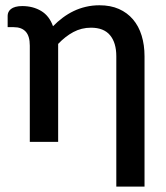

<svg xmlns="http://www.w3.org/2000/svg" viewBox="-20 -538 628 728"><path d="M9 -478.5Q9 -485.5 12 -492Q15 -498.5 21.5 -503.8Q28 -509 38.8 -512Q49.5 -515 64.5 -515Q105 -515 136 -496.5Q167 -478 181 -438.5Q198 -456 217.8 -470.8Q237.5 -485.5 259.2 -496Q281 -506.5 305.5 -512.2Q330 -518 357 -518Q399 -518 430.8 -504Q462.5 -490 484.2 -464.5Q506 -439 517 -403.2Q528 -367.5 528 -324.5V169.5H421V-324.5Q421 -376 397.2 -404.5Q373.5 -433 325 -433Q289 -433 258.2 -416.5Q227.5 -400 200.5 -371.5V0H93V-365Q93 -401 77.5 -418Q62 -435 32 -435H9Z"/></svg>

Font: Lato SemiBold
Style: Regular
Weight: 600
Designer: Lukasz Dziedzic with Adam Twardoch and Botio Nikoltchev
Foundry: tyPoland Lukasz Dziedzic
Version: Version 2.015; 2015-08-06; http://www.latofonts.com/